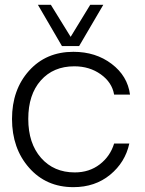

<svg xmlns="http://www.w3.org/2000/svg" viewBox="-20 -770 602 796"><path d="M137.2 -750H190.9L272.9 -617.2L354 -750H408.2L308.1 -579.1H236.8ZM284.2 5.9Q171.4 5.9 100.6 -74.5Q29.8 -154.8 29.8 -276.9Q29.8 -397.9 100.3 -476.6Q170.9 -555.2 284.2 -555.2Q377 -555.2 442.9 -505.1Q508.8 -455.1 519 -377.9H453.1Q444.3 -428.7 397.7 -461.9Q351.1 -495.1 288.1 -495.1Q201.2 -495.1 149.2 -436.5Q97.2 -377.9 97.2 -276.9Q97.2 -175.8 150.1 -115.5Q203.1 -55.2 290 -55.2Q350.1 -55.2 393.6 -88.6Q437 -122.1 453.1 -174.8H516.1Q499 -96.7 436.5 -45.4Q374 5.9 284.2 5.9Z"/></svg>

Font: Oakes Grotesk
Style: Light
Weight: 300
Designer: Samuel Oakes
Foundry: Samuel Oakes
Version: Version 1.0 | wf-rip DC20170320